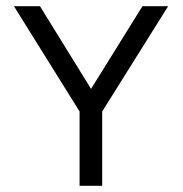

<svg xmlns="http://www.w3.org/2000/svg" viewBox="-20 -600 590 620"><path d="M25 -580 237 -240V0H310V-240L523 -580H440L274 -313L109 -580Z"/></svg>

Font: Charger Sport
Style: Df
Weight: 400
Designer: Jasper
Foundry: Cannot Into Space Fonts
Version: Version 1.1